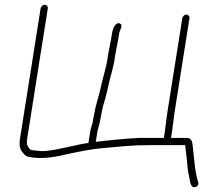

<svg xmlns="http://www.w3.org/2000/svg" viewBox="-20 -666 916 803"><path d="M149.9 -631 63.5 -85C59.8 -61.7 62.4 -44.4 71.2 -33C87 -12.8 89.6 -10.4 118.1 -7C150.7 -3.1 187.4 -5.4 228.2 -14C306.8 -32 365.3 -42.7 403.6 -46C487.6 -53.3 526.5 -59 609.3 -59H754.3C755.8 -50.5 756.3 -36.3 757.9 -27.5C762.4 -1.5 763.2 43 769.9 67C774.3 82.7 773.7 126.3 800 115.2C809.2 111.3 811.9 103.5 807.9 92C802.8 76.9 802.4 68 798.1 50C795.3 38.6 790.2 -23.7 788.1 -35.5C784.3 -57.3 789.3 -89 761.1 -89H695.1L699.4 -116L710 -196L772.4 -590C773.7 -597.9 767.7 -605 759.8 -605C751.9 -605 743.7 -597.9 742.4 -590L680 -196L669.4 -116L665.1 -89H587.1C559.8 -90.8 490.9 -85.5 380.6 -73L388 -120L397.1 -152L399.5 -167L408.6 -212C410.7 -221.3 412.5 -228.2 413.8 -232.5C425 -268.4 427.1 -280.9 438 -328L445.4 -356C450 -376.6 454.8 -390 458.3 -412L462.8 -441L474.7 -503L478.5 -527C480.9 -542.1 497.1 -560.7 481.9 -567.5C462.8 -576 451.2 -544.5 448.5 -527L444.7 -503L432.8 -441L428.3 -412C425.1 -391.9 420.3 -378.6 415.9 -359L408.3 -330C406.2 -321.3 403.3 -308.8 399.6 -292.5C393.1 -264 384.5 -238.9 378.7 -213L369.5 -167L367.1 -152L358.3 -122L349.8 -68C324.1 -65 295.2 -57.9 269.8 -52.5C237.6 -45.7 193.2 -34 152.4 -34L127.8 -36.5C105.8 -38.7 108.1 -37.4 97.7 -51.6C92.5 -58.6 91.1 -69.8 93.5 -85L179.9 -631C181.2 -638.9 175.2 -646 167.3 -646C159.4 -646 151.2 -638.9 149.9 -631Z"/></svg>

Font: MewTooHand
Style: Ita
Weight: 400
Designer: Mew Too, Robert Jablonski
Version: Version 0.77